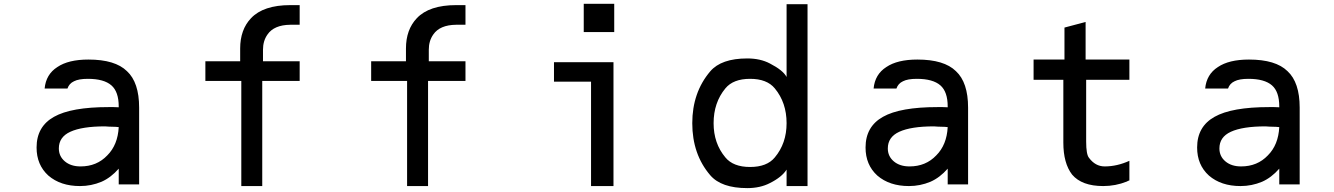

<svg xmlns="http://www.w3.org/2000/svg" viewBox="-20 -971 6962 1002"><path d="M599.6 -307.6Q594.7 -214.8 540 -160.2Q485.4 -102.5 400.4 -102.5Q349.6 -102.5 318.4 -128.9Q287.1 -155.3 287.1 -196.3Q287.1 -255.9 346.7 -283.2Q408.2 -311.5 528.3 -311.5Q530.3 -311.5 535.2 -311Q540 -310.5 548.8 -310.1Q557.6 -309.6 565.4 -309.6Q571.3 -309.6 583 -309.1Q594.7 -308.6 599.6 -307.6ZM599.6 -90.8V-8.8H706.1V-409.2Q706.1 -541 642.6 -599.6Q581.1 -660.2 441.4 -660.2Q336.9 -660.2 279.3 -621.1Q219.7 -583 212.9 -508.8H332Q340.8 -535.2 366.2 -546.9Q390.6 -559.6 438.5 -559.6Q522.5 -559.6 561.5 -525.4Q599.6 -492.2 599.6 -415V-411.1Q585 -411.1 573.2 -412.1H546.9Q351.6 -412.1 261.7 -361.3Q170.9 -310.5 170.9 -201.2Q170.9 -110.4 232.4 -54.7Q295.9 0 397.5 0Q456.1 0 509.8 -22.5Q558.6 -43.9 599.6 -90.8Z M1348.6 0V-548.8H1543.9V-651.4H1352.5V-711.9Q1352.5 -757.8 1376 -791Q1410.2 -840.8 1495.1 -841.8H1543.9V-944.3H1495.1Q1354.5 -944.3 1290 -876Q1233.4 -816.4 1233.4 -717.8V-651.4H1051.8V-548.8H1239.3V0Z M2213.9 0V-548.8H2409.2V-651.4H2217.8V-711.9Q2217.8 -757.8 2241.2 -791Q2275.4 -840.8 2360.4 -841.8H2409.2V-944.3H2360.4Q2219.7 -944.3 2155.3 -876Q2098.6 -816.4 2098.6 -717.8V-651.4H1917V-548.8H2104.5V0Z M2871.1 -646.5V-544.9H3064.5V0H3181.6V-646.5ZM3026.4 -803.7H3185.5V-951.2H3026.4Z M3765.6 -149.4Q3704.1 -222.7 3704.1 -328.1Q3704.1 -435.5 3765.6 -509.8Q3806.6 -559.6 3894.5 -559.6Q3982.4 -559.6 4023.4 -509.8Q4085 -435.5 4085 -328.1Q4085 -222.7 4023.4 -149.4Q3982.4 -99.6 3894.5 -99.6Q3806.6 -99.6 3765.6 -149.4ZM4194.3 -949.2H4085V-569.3Q4066.4 -604.5 3998 -639.6Q3948.2 -666 3879.9 -666Q3744.1 -666 3686.5 -598.6Q3592.8 -488.3 3592.8 -328.1Q3592.8 -166 3686.5 -56.6Q3744.1 10.7 3879.9 10.7Q3947.3 10.7 3998 -15.6Q4060.5 -46.9 4085 -85.9V0H4194.3Z M4925.8 -307.6Q4920.9 -214.8 4866.2 -160.2Q4811.5 -102.5 4726.6 -102.5Q4675.8 -102.5 4644.5 -128.9Q4613.3 -155.3 4613.3 -196.3Q4613.3 -255.9 4672.9 -283.2Q4734.4 -311.5 4854.5 -311.5Q4856.4 -311.5 4861.3 -311Q4866.2 -310.5 4875 -310.1Q4883.8 -309.6 4891.6 -309.6Q4897.5 -309.6 4909.2 -309.1Q4920.9 -308.6 4925.8 -307.6ZM4925.8 -90.8V-8.8H5032.2V-409.2Q5032.2 -541 4968.8 -599.6Q4907.2 -660.2 4767.6 -660.2Q4663.1 -660.2 4605.5 -621.1Q4545.9 -583 4539.1 -508.8H4658.2Q4667 -535.2 4692.4 -546.9Q4716.8 -559.6 4764.6 -559.6Q4848.6 -559.6 4887.7 -525.4Q4925.8 -492.2 4925.8 -415V-411.1Q4911.1 -411.1 4899.4 -412.1H4873Q4677.7 -412.1 4587.9 -361.3Q4497.1 -310.5 4497.1 -201.2Q4497.1 -110.4 4558.6 -54.7Q4622.1 0 4723.6 0Q4782.2 0 4835.9 -22.5Q4884.8 -43.9 4925.8 -90.8Z M5645.5 -856.4 5535.2 -827.1V-660.2H5374V-554.7H5529.3V-226.6Q5529.3 -119.1 5575.2 -59.6Q5626 0 5737.3 0Q5801.8 0 5860.4 -23.4Q5868.2 -28.3 5874 -29.3V-131.8Q5809.6 -102.5 5745.1 -102.5Q5696.3 -102.5 5663.1 -147.5Q5648.4 -165 5648.4 -232.4V-554.7H5874V-660.2H5645.5Z M6656.2 -307.6Q6651.4 -214.8 6596.7 -160.2Q6542 -102.5 6457 -102.5Q6406.2 -102.5 6375 -128.9Q6343.8 -155.3 6343.8 -196.3Q6343.8 -255.9 6403.3 -283.2Q6464.8 -311.5 6585 -311.5Q6586.9 -311.5 6591.8 -311Q6596.7 -310.5 6605.5 -310.1Q6614.3 -309.6 6622.1 -309.6Q6627.9 -309.6 6639.6 -309.1Q6651.4 -308.6 6656.2 -307.6ZM6656.2 -90.8V-8.8H6762.7V-409.2Q6762.7 -541 6699.2 -599.6Q6637.7 -660.2 6498 -660.2Q6393.6 -660.2 6335.9 -621.1Q6276.4 -583 6269.5 -508.8H6388.7Q6397.5 -535.2 6422.9 -546.9Q6447.3 -559.6 6495.1 -559.6Q6579.1 -559.6 6618.2 -525.4Q6656.2 -492.2 6656.2 -415V-411.1Q6641.6 -411.1 6629.9 -412.1H6603.5Q6408.2 -412.1 6318.4 -361.3Q6227.5 -310.5 6227.5 -201.2Q6227.5 -110.4 6289.1 -54.7Q6352.5 0 6454.1 0Q6512.7 0 6566.4 -22.5Q6615.2 -43.9 6656.2 -90.8Z"/></svg>

Font: OCR-B
Style: Regular
Weight: 400
Version: 1.1